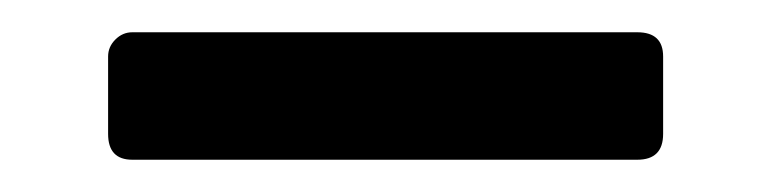

<svg xmlns="http://www.w3.org/2000/svg" viewBox="-20 -273 478 119"><path d="M62 -174Q47 -174 47 -190V-238Q47 -244 51.5 -248.5Q56 -253 62 -253H375Q391 -253 391 -238V-190Q391 -174 375 -174Z"/></svg>

Font: Zen Old Mincho
Style: Bold
Weight: 700
Designer: Yoshimichi Ohira
Foundry: Positype
Version: Version 1.500